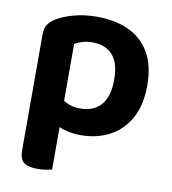

<svg xmlns="http://www.w3.org/2000/svg" viewBox="-78 -560 728 814"><g transform="rotate(10 286.0 -152.5)"><path d="M292.5 14.3Q254.1 14.3 223.2 4.8Q192.3 -4.7 170.7 -17.1V-136Q188.7 -120.9 213.6 -108.7Q238.5 -96.6 271.6 -96.6Q328.4 -96.6 360.3 -132.5Q392.2 -168.4 392.2 -241.2Q392.2 -292.1 377.7 -322.6Q363.1 -353.2 336.8 -367.6Q310.6 -381.9 275.5 -381.9Q250.7 -381.9 231.7 -375.9Q212.6 -369.9 198.6 -362.2V-52.6H59.8V-379.3Q59.8 -403.9 69.8 -419.9Q79.8 -435.9 100.4 -448.9Q130.1 -467.2 175.2 -479.7Q220.3 -492.2 275.5 -492.2Q351.4 -492.2 409.9 -466Q468.3 -439.8 501.5 -384.4Q534.6 -328.9 534.6 -241.2Q534.6 -157.3 503.1 -100.4Q471.7 -43.6 417 -14.7Q362.4 14.3 292.5 14.3ZM136.5 187Q97 187 78.4 172.7Q59.8 158.4 59.8 121.6V-89.5L199.2 -88.9V178.7Q190.3 181.3 173.3 184.2Q156.4 187 136.5 187Z"/></g></svg>

Font: Baloo Tammudu 2
Style: Regular
Weight: 400
Designer: Maithili Shingre, Omkar Shende and Ek Type
Foundry: Ek Type
Version: Version 1.700